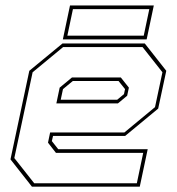

<svg xmlns="http://www.w3.org/2000/svg" viewBox="-20 -704 666 724"><path d="M526 -540 607 -437 576.5 -294.5 452 -191.5H180L175.5 -172L199.5 -141.5H537L507 0H100.5L19.5 -103L90.5 -437L215.5 -540ZM435.5 -412 466 -373.5 459.5 -343 424.5 -314H192.5L205 -373.5L251.5 -412ZM517.5 -526.5H218L103 -431.5L34 -108L109 -13H496L520 -127.5H191L161 -166L169 -204.5H449L564.5 -300L592.5 -431.5ZM427 -398.5H254.5L217.5 -368L209 -328H422L447.5 -349L451.5 -368ZM217 -555.5 244 -683.5H560L533 -555.5ZM234 -569.5H522L543 -669.5H255Z"/></svg>

Font: Tourney Thin
Style: Italic
Weight: 100
Italic angle: -12°
Designer: Tyler Finck
Foundry: Etcetera Type Co
Version: Version 1.015